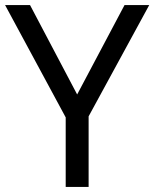

<svg xmlns="http://www.w3.org/2000/svg" viewBox="-20 -734 606 754"><path d="M283 -363 469 -714H566L328 -277V0H238V-273L0 -714H98Z"/></svg>

Font: Noto Sans Indic Siyaq Numbers
Style: Regular
Weight: 400
Designer: Monotype Design Team
Foundry: Monotype Imaging Inc.
Version: Version 2.002; ttfautohint (v1.8.4.7-5d5b)